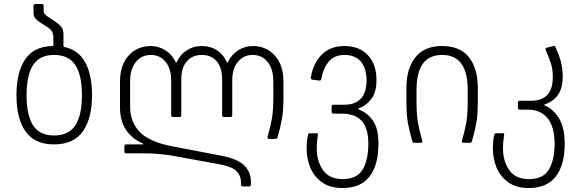

<svg xmlns="http://www.w3.org/2000/svg" viewBox="-20 -720 2930 968"><path d="M63 -240Q63 -356 107 -421Q151 -486 244 -488Q249 -488 249 -493V-530Q249 -550 242 -561.5Q235 -573 218 -584L182 -607Q164 -619 156.5 -629.5Q149 -640 149 -658V-690Q149 -700 159 -700H190Q200 -700 200 -690V-668Q200 -657 204.5 -650.5Q209 -644 224 -634L260 -610Q280 -596 290 -583Q300 -570 300 -545V-489Q300 -484 305 -483Q376 -468 410 -405Q444 -342 444 -240Q444 -123 397.5 -57.5Q351 8 253 8Q155 8 109 -57Q63 -122 63 -240ZM253 -37Q326 -37 359.5 -87.5Q393 -138 393 -240Q393 -342 359.5 -392.5Q326 -443 253 -443Q180 -443 147 -392.5Q114 -342 114 -240Q114 -138 147 -87.5Q180 -37 253 -37Z M1195 210V201Q1195 166 1172.5 143Q1150 120 1090 109L866 68Q787 53 704 53H617Q607 53 607 43V18Q607 8 617 8H697Q703 8 703 6Q703 4 693 0Q643 -23 614 -67.5Q585 -112 585 -179V-310Q585 -366 605.5 -406Q626 -446 661 -467Q696 -488 739 -488Q780 -488 814.5 -466Q849 -444 866 -406Q867 -405 868.5 -405Q870 -405 871 -406Q887 -444 921 -466Q955 -488 997 -488Q1041 -488 1074 -466.5Q1107 -445 1124 -406Q1125 -405 1126.5 -405Q1128 -405 1129 -406Q1146 -444 1180 -466Q1214 -488 1255 -488Q1321 -488 1365 -440.5Q1409 -393 1409 -310V-229Q1409 -163 1402 -123Q1395 -83 1380 -30Q1378 -24 1376 -22Q1374 -20 1369 -20H1338Q1326 -20 1329 -30Q1344 -83 1351 -123Q1358 -163 1358 -229V-310Q1358 -372 1329.5 -407.5Q1301 -443 1254 -443Q1208 -443 1179.5 -408.5Q1151 -374 1151 -316V-140Q1151 -130 1141 -130H1110Q1100 -130 1100 -140V-320Q1100 -378 1073 -410.5Q1046 -443 997 -443Q949 -443 921.5 -410.5Q894 -378 894 -320V-140Q894 -130 884 -130H853Q843 -130 843 -140V-316Q843 -374 814.5 -408.5Q786 -443 741 -443Q694 -443 665 -407.5Q636 -372 636 -310V-184Q636 -104 685 -54Q734 -4 850 18L1096 65Q1179 81 1212 114.5Q1245 148 1245 197V210Q1245 220 1235 220H1205Q1195 220 1195 210Z M1526 30Q1526 -12 1533 -40Q1535 -48 1541 -48H1578Q1583 -48 1583 -43Q1583 -39 1580 -19.5Q1577 0 1577 30Q1577 92 1608.5 137.5Q1640 183 1707 183Q1780 183 1808.5 134.5Q1837 86 1837 5Q1837 -75 1803 -111Q1769 -147 1704 -147H1662Q1652 -147 1652 -157V-182Q1652 -192 1662 -192H1718Q1768 -192 1798 -221.5Q1828 -251 1828 -316Q1828 -375 1799.5 -409Q1771 -443 1717 -443Q1665 -443 1637 -409Q1609 -375 1600 -323Q1598 -312 1589 -314L1556 -318Q1546 -319 1547 -329Q1559 -402 1602.5 -445Q1646 -488 1717 -488Q1791 -488 1834.5 -442Q1878 -396 1878 -316Q1878 -253 1851 -219.5Q1824 -186 1791 -175Q1786 -173 1786.5 -171Q1787 -169 1792 -167Q1835 -149 1861.5 -110Q1888 -71 1888 5Q1888 112 1843 170Q1798 228 1707 228Q1644 228 1603.5 199Q1563 170 1544.5 125Q1526 80 1526 30Z M2080 -268V-209Q2080 -143 2087 -103Q2094 -63 2109 -10L2110 -7Q2110 0 2100 0H2069Q2064 0 2062 -2Q2060 -4 2058 -10Q2043 -63 2036 -103Q2029 -143 2029 -209V-278Q2029 -374 2074 -431Q2119 -488 2209 -488Q2300 -488 2344.5 -431Q2389 -374 2389 -278V-209Q2389 -143 2382 -103Q2375 -63 2360 -10Q2358 -4 2356 -2Q2354 0 2349 0H2318Q2306 0 2309 -10Q2324 -63 2331 -103Q2338 -143 2338 -209V-268Q2338 -443 2209 -443Q2080 -443 2080 -268Z M2465 30Q2465 -12 2472 -40Q2474 -48 2480 -48H2517Q2522 -48 2522 -43Q2522 -39 2519 -19.5Q2516 0 2516 30Q2516 92 2547.5 137.5Q2579 183 2646 183Q2719 183 2747.5 134.5Q2776 86 2776 5Q2776 -80 2741 -123.5Q2706 -167 2643 -167H2601Q2591 -167 2591 -177V-202Q2591 -212 2601 -212H2657Q2767 -212 2767 -331Q2767 -369 2759 -395.5Q2751 -422 2731 -469Q2728 -476 2735 -479L2770 -488L2774 -489Q2779 -489 2780 -483Q2797 -447 2807 -412Q2817 -377 2817 -331Q2817 -225 2727 -194Q2724 -193 2724 -191Q2724 -189 2727 -188Q2770 -170 2798.5 -123Q2827 -76 2827 5Q2827 112 2782 170Q2737 228 2646 228Q2583 228 2542.5 199Q2502 170 2483.5 125Q2465 80 2465 30Z"/></svg>

Font: Barlow GEO Light
Style: Regular
Weight: 300
Designer: Jeremy Tribby
Foundry: Tribby Type
Version: Version 1.408